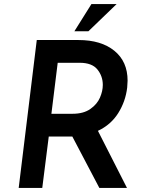

<svg xmlns="http://www.w3.org/2000/svg" viewBox="-20 -925 711 945"><path d="M462 -281 605 0H469L336 -253H325H220L188 0H72L161 -728H366Q478 -728 543 -675Q608 -622 608 -528Q608 -518 606 -494Q598 -426 562 -368.5Q526 -311 462 -281ZM372 -616H264L233 -365H337Q391 -365 424.5 -388.5Q458 -412 472 -444.5Q486 -477 486 -507Q486 -550 459.5 -583Q433 -616 372 -616ZM415 -771H346L430 -905H554Z"/></svg>

Font: Josefin Sans SemiBold
Style: Italic
Weight: 600
Italic angle: -7°
Designer: Santiago Orozco
Foundry: Typemade
Version: Version 2.000